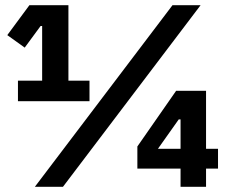

<svg xmlns="http://www.w3.org/2000/svg" viewBox="-20 -718 877 738"><path d="M49 -329V-408H142V-618H136L75 -535L8 -583L93 -698H243V-408H324V-329ZM114 0 643 -698H751L222 0ZM674 0V-70H508V-155L657 -369H772V-146H818V-70H772V0ZM587 -146H674V-259H667Z"/></svg>

Font: Anuphan
Style: Bold
Weight: 700
Designer: Mike Abbink, Paul van der Laan, Pieter van Rosmalen, Mint Tantisuwanna
Foundry: Bold Monday; Cadson Demak
Version: Version 3.002;hotconv 1.0.109;makeotfexe 2.5.65596